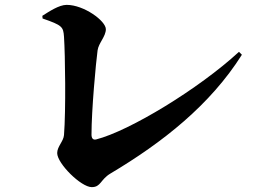

<svg xmlns="http://www.w3.org/2000/svg" viewBox="-20 -750 1040 789"><path d="M155 -674C236 -646 240 -640 243 -599C248 -524 251 -296 243 -195C241 -169 215 -148 215 -121C215 -78 313 19 357 19C395 19 392 -12 434 -37C649 -165 844 -319 974 -525L962 -537C797 -385 512 -212 375 -177C362 -174 356 -182 356 -197C356 -297 374 -492 381 -543C385 -573 415 -600 415 -630C415 -664 325 -730 254 -730C222 -730 181 -702 154 -685Z"/></svg>

Font: Noto Serif TC Black
Style: Regular
Weight: 900
Version: Version 1.001;PS 1.001;hotconv 16.6.54;makeotf.lib2.5.65590